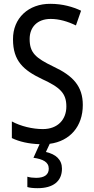

<svg xmlns="http://www.w3.org/2000/svg" viewBox="-20 -744 494 1004"><path d="M304 138C304 91 272 62 220 51L240 8C346 -6 413 -83 413 -195C413 -293 362 -348 259 -396C166 -441 135 -468 135 -540C135 -602 175 -645 245 -645C289 -645 334 -632 377 -611L404 -688C362 -708 307 -724 244 -724C129 -725 47 -649 48 -538C48 -425 103 -377 199 -331C295 -287 327 -256 327 -187C327 -120 283 -69 204 -69C150 -69 88 -84 42 -109V-22C81 -3 130 8 187 10L155 81C204 88 235 103 235 138C235 168 214 186 169 186C153 186 136 184 123 180V234C135 238 154 240 177 240C258 240 304 204 304 138Z"/></svg>

Font: Noto Sans Lao Looped Condensed
Style: Regular
Weight: 400
Width: 3
Designer: Mark Frömberg, Ben Mitchell
Foundry: The Fontpad Ltd
Version: Version 1.002